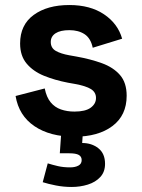

<svg xmlns="http://www.w3.org/2000/svg" viewBox="-20 -530 564 764"><path d="M276 14Q179 14 117 -28Q55 -70 42 -148L158 -178Q165 -143 181.5 -123Q198 -103 222.5 -94.5Q247 -86 276 -86Q320 -86 341 -101.5Q362 -117 362 -140Q362 -163 342 -175.5Q322 -188 278 -196L250 -201Q198 -211 155 -228.5Q112 -246 86 -277Q60 -308 60 -357Q60 -431 114 -470.5Q168 -510 256 -510Q339 -510 394 -473Q449 -436 466 -376L349 -340Q341 -378 316.5 -394Q292 -410 256 -410Q220 -410 201 -397.5Q182 -385 182 -363Q182 -339 202 -327.5Q222 -316 256 -310L284 -305Q340 -295 385.5 -278.5Q431 -262 457.5 -231.5Q484 -201 484 -149Q484 -71 427.5 -28.5Q371 14 276 14ZM265 214Q233 214 202.5 208Q172 202 150 195L170 120Q189 126 210.5 131Q232 136 259 136Q279 136 292 129Q305 122 305 107Q305 93 293.5 86.5Q282 80 256 80H218L225 -20H311L307 39Q345 39 371.5 60Q398 81 398 122Q398 154 379 174.5Q360 195 329.5 204.5Q299 214 265 214Z"/></svg>

Font: Space Grotesk Light
Style: Bold
Weight: 700
Version: Version 2.000